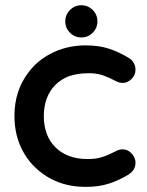

<svg xmlns="http://www.w3.org/2000/svg" viewBox="-20 -693 561 734"><path d="M247.6 -567.9Q229.5 -585.9 229.5 -611.3Q229.5 -636.7 247.6 -654.8Q265.6 -672.9 291 -672.9Q316.4 -672.9 334.5 -654.8Q352.5 -636.7 352.5 -611.3Q352.5 -585.9 334.5 -567.9Q316.4 -549.8 291 -549.8Q265.6 -549.8 247.6 -567.9ZM72.3 -106.4Q35.2 -168.9 35.2 -250Q35.2 -347.7 90.8 -418.9Q123 -460.9 170.9 -486.3Q232.4 -519.5 307.6 -519.5Q358.4 -519.5 397 -506.8Q435.5 -494.1 473.6 -470.7Q488.3 -461.9 494.1 -446.3Q498 -437.5 498 -426.8Q498 -406.2 482.9 -391.1Q467.8 -376 449.2 -376Q436.5 -376 424.3 -382.3Q412.1 -388.7 401.4 -393.6Q381.8 -402.3 370.1 -406.2Q346.7 -413.1 321.3 -413.1Q295.9 -413.1 278.3 -410.2Q260.7 -407.2 245.1 -402.3Q213.9 -390.6 191.4 -368.2Q147.5 -323.2 147.5 -249Q147.5 -173.8 192.4 -129.4Q237.3 -85 315.4 -85Q346.7 -85 368.2 -91.8Q388.7 -97.7 422.9 -115.2Q436.5 -122.1 449.2 -122.1Q468.8 -122.1 483.4 -106Q498 -89.8 498 -71.3Q498 -43.9 473.6 -27.3Q453.1 -13.7 422.9 -1Q410.2 4.9 396.5 8.8Q358.4 21.5 307.6 21.5Q196.3 21.5 120.1 -47.9Q91.8 -73.2 72.3 -106.4Z"/></svg>

Font: FakePearl
Style: SemiBold
Weight: 400
Version: Version 1.2